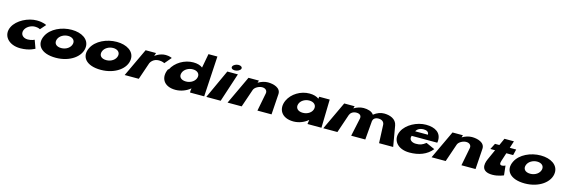

<svg xmlns="http://www.w3.org/2000/svg" viewBox="34 -1648 7977 2720"><g transform="rotate(15 4022.0 -288.0)"><path d="M396 -333C445 -333 471.4 -316 471.4 -316L541.6 -396C541.6 -396 496 -425 398 -425C270 -425 115.3 -348 60.4 -238C-4.6 -107 94.4 17 270.4 17C405.4 17 482 -33 482 -33L438.4 -153C438.4 -153 398 -131 341 -131C269 -131 227.7 -181 248.7 -240C267.8 -293 333 -333 396 -333Z M552.6 -239C483.5 -101 571.4 17 790.4 17C1000.4 17 1158.5 -101 1164.6 -239C1170.3 -355 1057 -425 911 -425C762 -425 610.3 -355 552.6 -239ZM739.6 -239C758.8 -293 821.2 -328 883.2 -328C945.2 -328 987.8 -293 977.6 -239C966.7 -181 904.8 -136 830.8 -136C753.8 -136 718.7 -181 739.6 -239Z M1213.6 -239C1144.5 -101 1232.4 17 1451.4 17C1661.4 17 1819.5 -101 1825.6 -239C1831.3 -355 1718 -425 1572 -425C1423 -425 1271.3 -355 1213.6 -239ZM1400.6 -239C1419.8 -293 1482.2 -328 1544.2 -328C1606.2 -328 1648.8 -293 1638.6 -239C1627.7 -181 1565.8 -136 1491.8 -136C1414.8 -136 1379.7 -181 1400.6 -239Z M1799 0H2006L2091.3 -250C2094.8 -260 2128.9 -326 2214.9 -326C2269.9 -326 2297 -307 2297 -307L2381.1 -406C2381.1 -406 2344 -425 2288 -425C2201 -425 2133.6 -370 2133.6 -370H2132.6L2147.7 -416H1994.7Z M2372.6 -239C2307.5 -108 2369.4 17 2546.4 17C2629.4 17 2708.6 -17 2760.3 -61C2760.3 -61 2762.3 -61 2762.3 -61C2762.3 -61 2751 0 2760.3 0H2965.3L3000.1 -593H2869.1L2830.4 -386C2799.2 -411 2752.4 -425 2693.4 -425C2564.4 -425 2435.6 -348 2381.9 -239ZM2568.9 -239C2588.2 -293 2650.5 -328 2712.5 -328C2774.5 -328 2817.2 -293 2806.9 -239C2796 -181 2734.1 -136 2660.1 -136C2583.1 -136 2548 -181 2568.9 -239Z M2996 0H3207L3345.9 -424H3190.9ZM3238.5 -513C3226.7 -488 3249.5 -467 3287.5 -467C3325.5 -467 3364.7 -488 3373.5 -513C3381.2 -537 3357.1 -556 3322.1 -556C3287.1 -556 3249.2 -537 3238.5 -513Z M3308 0H3515L3605.6 -265C3618.4 -303 3677.6 -337 3726.6 -337C3779.6 -337 3805.4 -303 3797.6 -265L3746 0H3953L3973.1 -301C3979.6 -396 3869 -425 3788 -425C3740 -425 3690.4 -408 3647.6 -383H3645.6L3656.7 -416H3503.7Z M4092.6 -239C4032.5 -108 4098.4 17 4276.4 17C4359.4 17 4436.6 -17 4487.3 -61H4489.3L4480 0H4685L4694.7 -416H4540.7L4536.1 -386C4503.9 -411 4457 -425 4398 -425C4269 -425 4143.3 -348 4092.6 -239ZM4279.6 -239C4297.8 -293 4358.2 -328 4420.2 -328C4482.2 -328 4525.8 -293 4517.6 -239C4509.7 -181 4448.8 -136 4374.8 -136C4297.8 -136 4260.7 -181 4279.6 -239Z M4712 0H4919L5011.8 -273C5022.4 -303 5054.3 -335 5109.3 -335C5167.3 -335 5185.4 -303 5177.6 -265L5121 0H5328L5351.4 -277C5355.8 -306 5380.3 -335 5432.3 -335C5490.3 -335 5517.4 -303 5518.6 -265L5530 0H5737L5685.1 -301C5668.6 -396 5573 -425 5492 -425C5444 -425 5391.4 -408 5340.2 -367C5312.7 -410 5250 -425 5192 -425C5144 -425 5094.4 -408 5051.6 -383H5049.6L5060.7 -416H4907.7Z M6324.7 -220C6326.3 -224 6326.7 -233 6327.6 -239C6338.3 -368 6241 -425 6107 -425C5974 -425 5826.3 -348 5772.6 -239C5707.7 -109 5795.4 17 5978.4 17C6113.4 17 6230.7 -24 6307.5 -121L6179.2 -178C6125 -137 6096.4 -127 6034.4 -127C5986.4 -127 5924.3 -152 5948.7 -220ZM5981.1 -295C5995.2 -328 6035 -353 6091 -353C6138 -353 6168 -333 6167.1 -295Z M6300 0H6507L6597.6 -265C6610.4 -303 6669.6 -337 6718.6 -337C6771.6 -337 6797.4 -303 6789.6 -265L6738 0H6945L6965.1 -301C6971.6 -396 6861 -425 6780 -425C6732 -425 6682.4 -408 6639.6 -383H6637.6L6648.7 -416H6495.7Z M7182.7 -416H7118.7L7074.3 -329H7143.3L7075.1 -177C7037.2 -93 7028.4 17 7195.4 17C7281.4 17 7357.8 -18 7357.8 -18L7342.2 -158C7342.2 -158 7316 -144 7292 -144C7262 -144 7255.1 -164 7268.5 -206L7308.3 -329H7408.3L7429.7 -416H7335.7L7368.6 -520H7229.6Z M7431.6 -239C7362.5 -101 7450.4 17 7669.4 17C7879.4 17 8037.5 -101 8043.6 -239C8049.3 -355 7936 -425 7790 -425C7641 -425 7489.3 -355 7431.6 -239ZM7618.6 -239C7637.8 -293 7700.2 -328 7762.2 -328C7824.2 -328 7866.8 -293 7856.6 -239C7845.7 -181 7783.8 -136 7709.8 -136C7632.8 -136 7597.7 -181 7618.6 -239Z"/></g></svg>

Font: Hussar Milosc
Style: Obl
Weight: 700
Foundry: Cannot Into Space Fonts
Version: Version 1.02